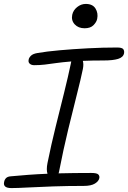

<svg xmlns="http://www.w3.org/2000/svg" viewBox="-32 -947 652 978"><path d="M26 11Q-18 11 -11 -20Q-9 -32 -1 -40Q7 -48 24 -49Q66 -53 113 -56.5Q160 -60 210 -62Q203 -82 210 -117Q229 -211 251.5 -301.5Q274 -392 294.5 -474.5Q315 -557 329 -624Q330 -630 331 -634Q283 -630 252 -625.5Q221 -621 196 -618Q171 -615 142 -615Q128 -615 119.5 -622.5Q111 -630 114 -643Q115 -652 125 -662.5Q135 -673 159 -677Q205 -685 272.5 -691Q340 -697 416 -701Q492 -705 564 -705Q589 -705 595.5 -697Q602 -689 600 -676Q596 -655 569.5 -647Q543 -639 497 -639Q466 -639 439.5 -638.5Q413 -638 390 -637Q395 -619 390 -595Q380 -546 360 -467.5Q340 -389 315.5 -288Q291 -187 268 -69Q267 -66 266 -64Q344 -66 433 -66Q461 -66 468.5 -58.5Q476 -51 474 -40Q471 -24 451.5 -12Q432 0 395 0Q311 0 238.5 2.5Q166 5 111 8Q56 11 26 11ZM399 -803Q367 -803 348.5 -823Q330 -843 336 -872Q341 -895 361 -911Q381 -927 405 -927Q440 -927 454.5 -903.5Q469 -880 463 -851Q460 -835 444.5 -819Q429 -803 399 -803Z"/></svg>

Font: Shantell Sans Normal
Style: Italic
Weight: 300
Italic angle: -11.31°
Designer: Stephen Nixon, Anya Danilova, Shantell Martin
Foundry: Arrow Type
Version: Version 1.008;[a672d596b]